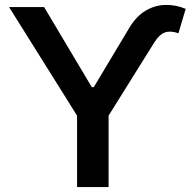

<svg xmlns="http://www.w3.org/2000/svg" viewBox="-20 -756 777 776"><path d="M346.2 -387.2V-403.8H363.8V-387.2ZM16.6 -727.5H158.2L355 -397L502.9 -644Q530.8 -690.4 568.1 -712.6Q605.5 -734.9 647.7 -736.1Q689.9 -737.3 730.5 -720.2L701.2 -621.6Q669.4 -632.8 647 -625Q624.5 -617.2 604 -585L418.9 -288.6V0H291.5V-288.6Z"/></svg>

Font: Inter 28pt SemiBold
Style: Regular
Weight: 600
Designer: Rasmus Andersson
Foundry: rsms
Version: Version 4.001;git-66647c0bb